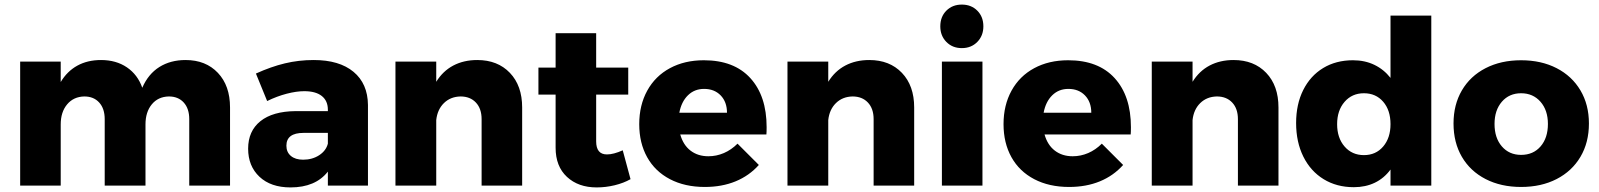

<svg xmlns="http://www.w3.org/2000/svg" viewBox="-20 -810 6978 838"><path d="M984 -341V0H806V-290Q806 -336 782 -362.5Q758 -389 717 -389Q670 -388 642.5 -354.5Q615 -321 615 -267V0H437V-290Q437 -336 413 -362.5Q389 -389 348 -389Q301 -388 273 -354.5Q245 -321 245 -267V0H68V-541H245V-452Q273 -499 317.5 -523.5Q362 -548 421 -548Q487 -548 534 -516Q581 -484 601 -427Q627 -487 675.5 -517.5Q724 -548 790 -548Q878 -548 931 -492Q984 -436 984 -341Z M1586 -352V0H1411V-61Q1357 8 1248 8Q1162 8 1112.5 -38.5Q1063 -85 1063 -161Q1063 -238 1116.5 -281Q1170 -324 1270 -325H1411V-331Q1411 -370 1384.5 -391Q1358 -412 1308 -412Q1274 -412 1231.5 -401Q1189 -390 1146 -369L1097 -489Q1163 -519 1223.5 -533.5Q1284 -548 1349 -548Q1461 -548 1523 -496.5Q1585 -445 1586 -352ZM1411 -183V-230H1305Q1230 -230 1230 -174Q1230 -146 1249.5 -129.5Q1269 -113 1303 -113Q1343 -113 1373 -132.5Q1403 -152 1411 -183Z M2259 -341V0H2082V-290Q2082 -336 2057 -362.5Q2032 -389 1990 -389Q1946 -388 1917.5 -360Q1889 -332 1884 -286V0H1706V-541H1884V-453Q1913 -500 1958.5 -524Q2004 -548 2063 -548Q2152 -548 2205.5 -492Q2259 -436 2259 -341Z M2732 -28Q2702 -11 2663 -1.5Q2624 8 2584 8Q2504 8 2454.5 -38Q2405 -84 2405 -165V-397H2330V-515H2405V-665H2582V-515H2722V-397H2582V-193Q2582 -136 2629 -136Q2658 -136 2698 -154Z M3326 -255Q3326 -234 3325 -223H2949Q2962 -177 2994 -152.5Q3026 -128 3072 -128Q3107 -128 3139.5 -142Q3172 -156 3199 -183L3292 -90Q3250 -43 3190.5 -18.5Q3131 6 3056 6Q2969 6 2904 -28Q2839 -62 2804.5 -124Q2770 -186 2770 -268Q2770 -351 2805 -414.5Q2840 -478 2904 -512.5Q2968 -547 3052 -547Q3184 -547 3255 -469Q3326 -391 3326 -255ZM3153 -318Q3153 -365 3125.5 -393.5Q3098 -422 3053 -422Q3011 -422 2982.5 -394Q2954 -366 2945 -318Z M3970 -341V0H3793V-290Q3793 -336 3768 -362.5Q3743 -389 3701 -389Q3657 -388 3628.5 -360Q3600 -332 3595 -286V0H3417V-541H3595V-453Q3624 -500 3669.5 -524Q3715 -548 3774 -548Q3863 -548 3916.5 -492Q3970 -436 3970 -341Z M4091 -541H4268V0H4091ZM4272 -695Q4272 -654 4245.5 -627Q4219 -600 4178 -600Q4137 -600 4110.5 -627Q4084 -654 4084 -695Q4084 -737 4110.5 -763.5Q4137 -790 4178 -790Q4219 -790 4245.5 -763.5Q4272 -737 4272 -695Z M4916 -255Q4916 -234 4915 -223H4539Q4552 -177 4584 -152.5Q4616 -128 4662 -128Q4697 -128 4729.5 -142Q4762 -156 4789 -183L4882 -90Q4840 -43 4780.5 -18.5Q4721 6 4646 6Q4559 6 4494 -28Q4429 -62 4394.5 -124Q4360 -186 4360 -268Q4360 -351 4395 -414.5Q4430 -478 4494 -512.5Q4558 -547 4642 -547Q4774 -547 4845 -469Q4916 -391 4916 -255ZM4743 -318Q4743 -365 4715.5 -393.5Q4688 -422 4643 -422Q4601 -422 4572.5 -394Q4544 -366 4535 -318Z M5560 -341V0H5383V-290Q5383 -336 5358 -362.5Q5333 -389 5291 -389Q5247 -388 5218.5 -360Q5190 -332 5185 -286V0H5007V-541H5185V-453Q5214 -500 5259.5 -524Q5305 -548 5364 -548Q5453 -548 5506.5 -492Q5560 -436 5560 -341Z M6227 -742V0H6049V-70Q6021 -32 5980.5 -12.5Q5940 7 5889 7Q5814 7 5757 -28Q5700 -63 5668.5 -126.5Q5637 -190 5637 -273Q5637 -355 5668 -417Q5699 -479 5755 -513Q5811 -547 5885 -547Q5937 -547 5978.5 -527Q6020 -507 6049 -470V-742ZM6049 -268Q6049 -329 6017 -366Q5985 -403 5933 -403Q5881 -403 5848.5 -365.5Q5816 -328 5816 -268Q5816 -208 5848.5 -170.5Q5881 -133 5933 -133Q5985 -133 6017 -170.5Q6049 -208 6049 -268Z M6915 -271Q6915 -188 6878 -125.5Q6841 -63 6774 -28.5Q6707 6 6619 6Q6531 6 6464 -28.5Q6397 -63 6360.5 -125.5Q6324 -188 6324 -271Q6324 -353 6360.5 -415.5Q6397 -478 6464 -512.5Q6531 -547 6619 -547Q6707 -547 6774 -512.5Q6841 -478 6878 -415.5Q6915 -353 6915 -271ZM6503 -269Q6503 -208 6535 -171Q6567 -134 6619 -134Q6672 -134 6704 -171Q6736 -208 6736 -269Q6736 -329 6703.5 -366Q6671 -403 6619 -403Q6567 -403 6535 -366Q6503 -329 6503 -269Z"/></svg>

Font: Gontserrat
Style: Bold
Weight: 700
Designer: Julieta Ulanovsky
Foundry: Julieta Ulanovsky
Version: Version 6.001